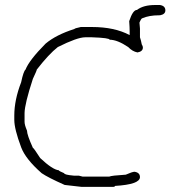

<svg xmlns="http://www.w3.org/2000/svg" viewBox="-20 -772 681 767"><path d="M546.4 -594.2 546.9 -593.8Q550.8 -587.4 550.8 -582Q550.8 -566.4 529.3 -562.5Q508.8 -566.4 492.2 -584Q448.7 -613.3 418 -613.3Q418 -620.6 347.7 -623H320.3Q288.6 -623 210.9 -584Q175.3 -556.2 127 -494.1Q127 -490.2 111.3 -457Q78.6 -356.9 78.1 -320.3V-285.2Q78.1 -272.9 87.9 -250Q87.9 -233.4 111.3 -181.6Q114.3 -181.6 140.6 -140.6Q189.9 -94.2 214.8 -91.8Q214.8 -88.9 236.3 -80.1Q236.3 -73.7 275.4 -70.3H294.9Q296.9 -70.3 310.5 -66.4H416Q425.3 -70.8 482.4 -74.2Q508.8 -85.9 517.6 -85.9Q539.1 -82.5 539.1 -64.5Q539.1 -35.2 439.5 -29.3Q439.5 -25.4 429.7 -25.4H306.6L238.3 -33.2Q171.4 -63 146.5 -80.1Q82 -136.7 64.5 -183.6Q37.1 -256.8 37.1 -293V-310.5Q37.1 -372.6 64.5 -443.4Q73.7 -487.3 82 -494.1Q96.7 -531.7 162.1 -597.7Q204.6 -633.3 277.3 -656.2Q277.3 -658.7 302.7 -664.1H347.7Q437.5 -664.1 498 -631.8V-646.5Q498 -662.1 496.1 -687.5Q510.7 -732.4 527.3 -732.4Q552.7 -752 599.6 -752H619.1Q640.6 -748.5 640.6 -730.5Q640.6 -714.8 619.1 -710.9H615.2Q576.2 -710.9 548.8 -699.2Q544.4 -699.2 537.1 -681.6L539.1 -658.2V-623Q543.5 -610.4 546.4 -594.2Z"/></svg>

Font: CEF Fonts CJK
Style: Regular
Weight: 400
Designer: PartyBoss (派对大魔王)
Version: Release 2.25